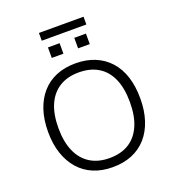

<svg xmlns="http://www.w3.org/2000/svg" viewBox="-171 -1113 1139 1254"><g transform="rotate(-20 399.0 -486.5)"><path d="M398 8Q324 8 265 -16.5Q206 -41 164.5 -88Q123 -135 100.5 -201.5Q78 -268 78 -352Q78 -437 100 -503.5Q122 -570 163.5 -617Q205 -664 264 -688.5Q323 -713 398 -713Q473 -713 532.5 -688.5Q592 -664 634 -617.5Q676 -571 697.5 -504.5Q719 -438 719 -353Q719 -269 697 -202Q675 -135 633.5 -88Q592 -41 532.5 -16.5Q473 8 398 8ZM398 -55Q478 -55 533 -89Q588 -123 617.5 -189.5Q647 -256 647 -353Q647 -450 618 -516Q589 -582 533.5 -616Q478 -650 398 -650Q320 -650 264.5 -616Q209 -582 179.5 -516Q150 -450 150 -353Q150 -257 179.5 -190.5Q209 -124 264.5 -89.5Q320 -55 398 -55ZM243 -927V-981H553V-927ZM266 -799V-872H347V-799ZM449 -799V-872H530V-799Z"/></g></svg>

Font: Nunito Sans 8pt Light
Style: Regular
Weight: 300
Version: Version 3.101;gftools[0.9.27]